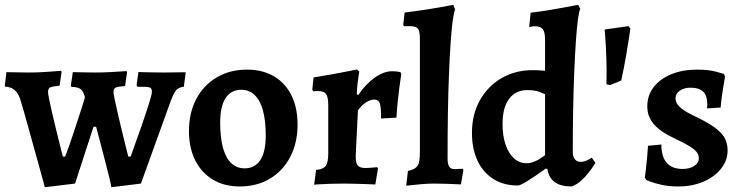

<svg xmlns="http://www.w3.org/2000/svg" viewBox="-28 -762 3074 797"><path d="M158.1 15.2Q158.1 15.2 152.3 -6.4Q146.4 -27.9 136.8 -63Q127.2 -98.1 115.5 -139.7Q103.8 -181.4 92.3 -223.1Q80.9 -264.8 71.2 -298.8Q61.5 -332.8 55.4 -351.6Q39.3 -401 -6.1 -402L-8.1 -406.5L-1.2 -462.5Q-1.2 -462.5 15.5 -462.2Q32.1 -462 54 -461.5Q76 -461 91.5 -461Q124.2 -461 155.2 -463Q186.3 -465 206 -466.5Q225.6 -468 225.6 -468L227.6 -463L219.4 -406.3Q189.1 -403.5 180.2 -398.9Q171.4 -394.3 171.4 -380.3Q171.4 -373.2 175.8 -351.1Q180.2 -329 187.2 -298.4Q194.3 -267.9 202.1 -235.6Q209.8 -203.3 216.9 -175.2Q223.9 -147.2 228.3 -129.6Q232.7 -112.1 232.7 -112.1H242.6Q250.8 -133.5 260.7 -161.6Q270.6 -189.6 280.5 -220Q290.5 -250.4 299.5 -277.9Q308.6 -305.5 315.2 -326.8Q321.8 -348.1 324.6 -358.1Q319.1 -381.1 307.9 -391.1Q296.8 -401.1 268.9 -401.1L266 -406.5L274.3 -462.5Q274.3 -462.5 290.7 -462.2Q307.1 -462 328.8 -461.5Q350.5 -461 366 -461Q398.7 -461 428.8 -462.7Q458.9 -464.5 478.2 -465.7Q497.4 -466.9 497.4 -466.9L499.4 -461.9L491.2 -405.2Q460.3 -402.4 451.8 -398.1Q443.2 -393.8 443.2 -380.3Q443.2 -373.8 447.6 -351.6Q452 -329.5 459.1 -299Q466.1 -268.5 473.9 -235.9Q481.7 -203.3 488.7 -175.2Q495.7 -147.2 500.1 -129.6Q504.6 -112.1 504.6 -112.1H514.4Q540.9 -185.6 560.6 -242.4Q580.3 -299.1 591.4 -335.1Q602.5 -371 602.5 -381.2Q602.5 -393.4 595.9 -397.5Q589.4 -401.7 570.5 -401.7H542.9L538.9 -408.1L546.6 -463Q546.6 -463 563.7 -462.5Q580.7 -462 605.2 -461.5Q629.8 -461 652.4 -461Q672.1 -461 692.9 -461.5Q713.7 -462 728.4 -462Q743 -462 743 -462L735.1 -402Q713.3 -399.1 703.5 -388.2Q693.8 -377.3 680.7 -342.8L557 0L434.4 15.2Q432.6 3.9 426.2 -22.8Q419.7 -49.5 410.4 -85.5Q401.2 -121.5 390.8 -160.6Q380.5 -199.6 371 -235.6H360.1L283.5 0Z M966.6 12Q903.3 12 855.9 -16.2Q808.5 -44.5 782.5 -96.3Q756.4 -148.2 756.4 -216.8Q756.4 -293.3 786.7 -350.8Q816.9 -408.3 871.5 -440.6Q926.1 -473 997.4 -473Q1062.1 -473 1109.2 -445.2Q1156.4 -417.5 1181.8 -366.3Q1207.2 -315.2 1207.2 -244.7Q1207.2 -169.2 1176.9 -111Q1146.6 -52.7 1092.6 -20.4Q1038.5 12 966.6 12ZM987.4 -63.2Q1029.9 -63.2 1052.5 -97.4Q1075.1 -131.6 1075.1 -199.2Q1075.1 -262.4 1063.2 -304.6Q1051.3 -346.7 1028.6 -368Q1005.8 -389.3 973.7 -389.3Q931.3 -389.3 908.6 -355Q886 -320.7 886 -253.4Q886 -189.8 897.9 -147.5Q909.8 -105.1 932.6 -84.1Q955.3 -63.2 987.4 -63.2Z M1284.1 -56.7Q1313.7 -59.3 1324.1 -73.3Q1334.6 -87.3 1334.6 -125.8V-324.6Q1334.6 -358.9 1325.6 -371.6Q1316.6 -384.2 1292.1 -384.2Q1285.9 -384.2 1279.6 -383.4Q1273.3 -382.6 1273.3 -382.6L1268.3 -389.6L1273.6 -440.4Q1316.7 -447.3 1358.1 -455Q1399.5 -462.7 1426.8 -468.1Q1454.1 -473.6 1454.1 -473.6L1463.4 -464.9Q1463.4 -464.9 1460.9 -450.4Q1458.4 -436 1456.1 -414.5Q1453.9 -393.1 1453 -370.9L1458.8 -367.4Q1490.7 -414 1528 -440.1Q1565.3 -466.3 1599.4 -466.3Q1614.6 -466.3 1624.3 -464.5Q1634 -462.8 1634 -462.8L1637.9 -455.2Q1637.9 -455.2 1635.4 -438.5Q1633 -421.8 1629.3 -394.9Q1625.6 -368 1622.5 -336Q1619.3 -304 1617.8 -273.8L1554 -269.9Q1554 -317.7 1548.6 -333.2Q1543.1 -348.7 1525.7 -348.7Q1509.5 -348.7 1491.5 -337.1Q1473.5 -325.4 1457.9 -304.2Q1457.9 -304.2 1456.9 -286.4Q1455.9 -268.5 1454.7 -241.7Q1453.5 -214.8 1452 -186.9Q1450.6 -159 1449.6 -137.8Q1448.6 -116.7 1448.6 -111Q1448.6 -85.1 1457.2 -74.9Q1465.9 -64.7 1488 -64.7Q1501.7 -64.7 1519.8 -66.4Q1537.9 -68.1 1537.9 -68.1L1541.1 -62.3L1529.9 3.8Q1529.9 3.8 1516.7 3.1Q1503.6 2.4 1483.3 1.9Q1463 1.5 1440.7 0.7Q1418.5 0 1400.8 0Q1370.9 0 1341.9 1Q1313 2 1294.5 3.2Q1276 4.5 1276 4.5Z M1658.2 8.8 1665.3 -52.5Q1688.9 -57.7 1699.3 -67.1Q1709.7 -76.4 1712.3 -92.7Q1715 -109 1715 -134.1V-598.5Q1715 -624.4 1710.5 -636.3Q1706 -648.3 1692.2 -651.5Q1678.3 -654.7 1649.7 -653.1L1645.8 -657.4L1651.6 -709.8Q1702.1 -716.2 1752.7 -724.1Q1803.2 -732 1853.7 -742L1861.1 -723.1Q1855.7 -709.4 1850.8 -672.5Q1845.9 -635.5 1842.2 -578.7Q1838.5 -521.8 1835.5 -448.4Q1832.5 -375.1 1831.2 -288.2Q1829.9 -201.3 1829.9 -105.2Q1829.9 -80.6 1836.6 -70.3Q1843.2 -60 1859.5 -60L1893.2 -61.6L1895.6 -56.2L1885.4 3.5Q1859 2 1826.8 1Q1794.7 0 1771.5 0Q1750.8 0 1720 2.6Q1689.1 5.2 1658.2 8.8Z M2344.2 12Q2255.4 12 2244.4 -59.9L2237.8 -62.5Q2189.9 -27.9 2160.4 -9.9Q2131 8.1 2121.4 8.1Q2063.5 8.1 2020.6 -18.6Q1977.8 -45.4 1954.5 -94.4Q1931.1 -143.5 1931.1 -210.6Q1931.1 -286.2 1963.5 -344.8Q1995.8 -403.4 2053 -437.1Q2110.3 -470.8 2183.2 -470.8Q2195.9 -470.8 2208.4 -470.2Q2220.9 -469.7 2234.6 -468.1V-596.7Q2234.6 -628.3 2225.4 -640.6Q2216.2 -652.9 2192.7 -652.9Q2186 -652.9 2177.3 -651.4Q2168.6 -649.8 2168.6 -649.8L2174.8 -709.4Q2210.3 -713.3 2245.1 -719Q2279.9 -724.6 2308.7 -730.1Q2337.4 -735.5 2354.7 -738.8Q2372 -742 2372 -742L2380.7 -724.9Q2375.8 -717 2371.1 -682.2Q2366.5 -647.4 2362.5 -590.5Q2358.6 -533.7 2355.6 -461Q2352.6 -388.2 2351.1 -304.4Q2349.6 -220.5 2349.6 -131.2Q2349.6 -111.9 2358.3 -101Q2367 -90.1 2382 -90.1Q2394.4 -90.1 2404.7 -94.6Q2415.1 -99.1 2421.8 -103.3Q2428.5 -107.5 2428.5 -107.5L2443.8 -86.5Q2443.8 -86.5 2436.1 -74.2Q2428.5 -62 2414.6 -44.3Q2400.8 -26.7 2382.9 -10.7Q2364.9 5.2 2344.2 12ZM2157.7 -84.4Q2171.6 -84.4 2185.4 -89.5Q2199.2 -94.6 2210.3 -101.2Q2221.4 -107.9 2228 -113Q2234.6 -118 2234.6 -118V-370.8Q2234.6 -370.8 2214.3 -379.4Q2193.9 -388 2160.6 -388Q2112.1 -388 2085.1 -351.5Q2058.1 -315 2058.1 -247.7Q2058.1 -198.2 2070.7 -161.5Q2083.2 -124.7 2105.8 -104.6Q2128.3 -84.4 2157.7 -84.4Z M2504 -408.7 2489.4 -412.5Q2490.9 -469.7 2489 -521.8Q2487 -573.8 2484.5 -606.7Q2482 -639.5 2482 -639.5L2580.9 -653.5L2588.8 -643.7Q2588.8 -643.7 2584.1 -612Q2579.3 -580.3 2570.9 -530.6Q2562.5 -480.9 2550.6 -427.6Z M2787.6 12Q2748 12 2717.9 5.1Q2687.7 -1.7 2671.2 -8.3Q2654.7 -14.9 2654.7 -14.9L2648.5 -25Q2651 -39.2 2653.5 -62.9Q2656 -86.6 2658.5 -112.3Q2661 -138.1 2661.9 -156.8L2717.2 -162.2Q2717.6 -111.1 2739.8 -85.9Q2762.1 -60.7 2805.6 -60.7Q2834.6 -60.7 2853.8 -73.2Q2873 -85.7 2873 -104.8Q2873 -118.7 2864.6 -130Q2856.2 -141.3 2834.8 -154.6Q2813.4 -168 2772.8 -187.1Q2713.1 -214.7 2686 -246.5Q2658.9 -278.3 2658.9 -320.2Q2658.9 -365.7 2685.1 -400Q2711.4 -434.2 2758.1 -453.6Q2804.8 -473 2865.4 -473Q2914.1 -473 2945.4 -464.1Q2976.7 -455.2 2976.7 -455.2L2981.8 -444.8Q2981.8 -444.8 2978.6 -426.2Q2975.3 -407.6 2970.8 -378.3Q2966.3 -349 2963.3 -315.6L2906.9 -312.1Q2906.9 -312.1 2907.5 -318.9Q2908 -325.6 2908 -329.9Q2907.5 -365.4 2890.8 -381.7Q2874 -398 2838.2 -398Q2811.4 -398 2793.8 -385.6Q2776.1 -373.2 2776.1 -354.2Q2776.1 -335.2 2792.3 -319.2Q2808.6 -303.1 2845.1 -285Q2903.1 -257.9 2935 -235.4Q2966.8 -212.9 2979.6 -190.1Q2992.3 -167.3 2992.3 -137.3Q2992.3 -95.7 2965 -61.6Q2937.7 -27.5 2891.5 -7.7Q2845.2 12 2787.6 12Z"/></svg>

Font: Alegreya
Style: Regular
Weight: 400
Designer: Juan Pablo del Peral
Foundry: Huerta Tipografica
Version: Version 2.009